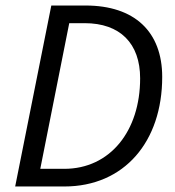

<svg xmlns="http://www.w3.org/2000/svg" viewBox="-20 -676 634 696"><path d="M35 0H213C431 0 568 -163 568 -397C568 -561 468 -656 290 -656H166ZM126 -64 231 -592H287C415 -592 488 -519 488 -392C488 -201 379 -64 213 -64Z"/></svg>

Font: Source Sans Pro
Style: Italic
Weight: 400
Italic angle: -11°
Designer: Paul D. Hunt
Foundry: Adobe Systems Incorporated
Version: Version 3.006;hotconv 1.0.111;makeotfexe 2.5.65597